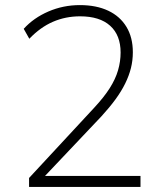

<svg xmlns="http://www.w3.org/2000/svg" viewBox="-20 -733 640 753"><path d="M94 0V-35L349 -310Q388 -352 410.5 -387.5Q433 -423 443 -457.5Q453 -492 453 -527Q453 -595 412 -632Q371 -669 294 -669Q237 -669 187.5 -647.5Q138 -626 95 -581L73 -620Q112 -663 170 -688Q228 -713 293 -713Q358 -713 404.5 -691Q451 -669 476 -627.5Q501 -586 501 -528Q501 -496 493.5 -466Q486 -436 471 -405.5Q456 -375 433 -343.5Q410 -312 378 -277L148 -34V-43H531V0Z"/></svg>

Font: Nunito Sans 10pt ExtraLight
Style: Regular
Weight: 250
Designer: Vernon Adams
Foundry: Vernon Adams
Version: Version 3.101;gftools[0.9.27]